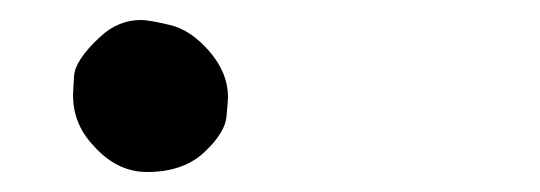

<svg xmlns="http://www.w3.org/2000/svg" viewBox="-20 -152 540 192"><path d="M127 20Q96 20 72 -8Q53 -29 53 -57Q53 -59 54 -75.5Q55 -92 80 -115Q98 -132 121 -132Q129 -132 150 -127Q171 -122 189.5 -100.5Q208 -79 208 -55Q208 -52 206.5 -35.5Q205 -19 184 0.5Q163 20 127 20Z"/></svg>

Font: Xiaolai Mono SC
Style: Regular
Weight: 400
Monospace: yes
Designer: LXGW / Nozomi Seto
Version: Version 3.113;September 30, 2024